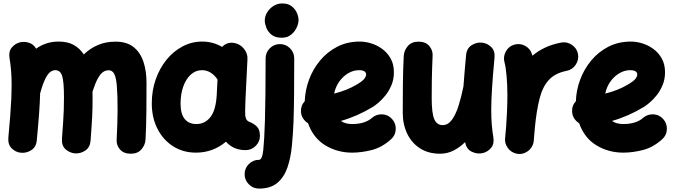

<svg xmlns="http://www.w3.org/2000/svg" viewBox="-20 -815 3930 1121"><path d="M28.8 -11.7Q42 -151.4 45.9 -237.3Q45.4 -245.6 46.4 -253.4Q47.9 -287.1 47.9 -315.9Q47.9 -361.8 44.9 -399.7Q42 -437.5 35.6 -476.1Q29.3 -514.2 48.8 -537.6Q68.4 -561 96.7 -567.9Q123 -574.2 149.9 -565.2Q176.8 -556.2 190.9 -530.8Q217.8 -550.3 250.5 -561.3Q283.2 -572.3 323.2 -572.3Q376 -572.3 411.4 -552Q446.8 -531.7 469.2 -497.1Q505.9 -532.7 551.8 -552.2Q597.7 -571.8 654.8 -571.8Q720.2 -571.8 759.8 -540.3Q799.3 -508.8 817.4 -454.6Q835.4 -400.4 835.4 -332.5Q835.4 -252.9 834.7 -167.5Q834 -82 829.6 0.5Q827.6 31.7 805.7 57.1Q783.7 82.5 743.7 82.5Q702.6 82.5 680.9 57.9Q659.2 33.2 661.1 1Q663.6 -49.3 665 -93.3Q666.5 -137.2 666.5 -174.8Q666.5 -264.2 662.1 -314.2Q657.7 -364.3 646.5 -384.5Q635.3 -404.8 613.8 -404.8Q597.2 -404.8 582 -394.8Q566.9 -384.8 551.8 -357.9Q536.6 -331.1 520 -279.8Q520.5 -263.7 520.5 -246.1Q520.5 -212.4 520 -185.5Q519.5 -158.7 518.1 -132.1Q516.6 -105.5 514.4 -72.5Q512.2 -39.6 508.8 5.9Q505.9 45.4 478 64Q450.2 82.5 418.5 80.6Q387.2 78.1 363 56.6Q338.9 35.2 341.8 -5.9Q346.2 -64 348.6 -101.8Q351.1 -139.6 352.3 -172.1Q353.5 -204.6 353.5 -246.1Q353.5 -338.4 342.8 -371.8Q332 -405.3 303.2 -405.3Q275.4 -405.3 254.6 -373.3Q233.9 -341.3 214.4 -270.5Q212.9 -215.8 208 -148.9Q203.1 -82 194.8 3.9Q191.4 43.9 162.4 62Q133.3 80.1 101.6 76.7Q71.3 73.7 48.3 51.3Q25.4 28.8 28.8 -11.7Z M1413.6 61.5Q1342.3 61.5 1299.3 12.2Q1223.6 76.2 1124 76.2Q1049.8 76.2 991.5 39.6Q933.1 2.9 899.7 -62.3Q866.2 -127.4 866.2 -211.9Q866.2 -285.6 888.9 -350.8Q911.6 -416 951.9 -465.8Q992.2 -515.6 1045.7 -543.9Q1099.1 -572.3 1161.1 -572.3Q1223.6 -572.3 1276.9 -541Q1304.2 -570.3 1345.2 -564.5Q1379.9 -559.6 1403.3 -531.5Q1426.8 -503.4 1424.8 -470.2L1413.6 -241.7Q1413.1 -228 1412.4 -208.3Q1411.6 -188.5 1411.4 -170.7Q1411.1 -152.8 1411.6 -143.6Q1412.6 -129.9 1418 -118.9Q1423.3 -107.9 1441.4 -101.1Q1461.4 -93.8 1479.5 -76.2Q1497.6 -58.6 1497.6 -22Q1497.6 12.2 1472.9 36.9Q1448.2 61.5 1413.6 61.5ZM1126.5 -90.8Q1176.8 -90.8 1208.7 -131.6Q1240.7 -172.4 1245.6 -263.7Q1245.6 -264.2 1245.6 -265.1L1250 -351.1Q1212.4 -405.3 1159.2 -405.3Q1122.1 -405.3 1093.8 -379.4Q1065.4 -353.5 1049.8 -309.1Q1034.2 -264.6 1034.2 -209.5Q1034.2 -150.4 1058.1 -120.6Q1082 -90.8 1126.5 -90.8Z M1614.3 -557.6Q1648.9 -557.6 1673.3 -533.2Q1697.8 -508.8 1697.8 -474.1Q1697.8 -361.8 1697 -270.5Q1696.3 -179.2 1693.8 -106.4Q1690.9 -34.2 1684.3 35.6Q1677.7 105.5 1658.4 162.1Q1639.2 218.8 1599.6 252.4Q1560.1 286.1 1491.7 286.1Q1457.5 286.1 1432.9 261.2Q1408.2 236.3 1408.2 202.1Q1408.2 167.5 1432.9 142.8Q1457.5 118.2 1491.7 118.2Q1511.2 118.2 1517.3 59.8Q1523.4 1.5 1526.9 -113.3Q1528.8 -183.1 1529.8 -272.5Q1530.8 -361.8 1530.8 -474.1Q1530.8 -508.8 1555.4 -533.2Q1580.1 -557.6 1614.3 -557.6ZM1525.9 -694.8Q1525.9 -719.7 1539.8 -742.7Q1553.7 -765.6 1576.9 -780.3Q1600.1 -794.9 1627.4 -794.9Q1662.6 -794.9 1683.6 -778.1Q1704.6 -761.2 1713.9 -738.5Q1723.1 -715.8 1723.1 -698.2Q1723.1 -678.7 1712.2 -654.3Q1701.2 -629.9 1679.2 -612.3Q1657.2 -594.7 1625 -594.7Q1586.4 -594.7 1564.9 -612.5Q1543.5 -630.4 1534.7 -653.8Q1525.9 -677.2 1525.9 -694.8Z M2263.2 -2Q2210.9 45.4 2151.1 60.8Q2091.3 76.2 2035.6 76.2Q1950.2 76.2 1879.6 33.7Q1809.1 -8.8 1778.3 -95.7Q1761.2 -106 1750 -123Q1738.8 -140.1 1737.3 -161.6Q1734.9 -197.8 1759.3 -224.1Q1761.2 -287.1 1783.9 -348.9Q1806.6 -410.6 1848.4 -461.2Q1890.1 -511.7 1948.7 -542Q2007.3 -572.3 2081.1 -572.3Q2113.3 -572.3 2147.9 -561.5Q2182.6 -550.8 2212.6 -528.6Q2242.7 -506.3 2261.2 -472.7Q2279.8 -439 2279.8 -393.1Q2279.8 -352.5 2265.9 -318.8Q2252 -285.2 2231.2 -259Q2210.4 -232.9 2189.7 -215.6Q2168.9 -198.2 2155.3 -189.9Q2110.4 -163.1 2064.5 -142.8Q2018.6 -122.6 1970.2 -108.9Q1995.6 -90.8 2035.6 -90.8Q2074.7 -90.8 2103.8 -100.3Q2132.8 -109.9 2150.9 -126Q2176.8 -148.9 2211.4 -147.5Q2246.1 -146 2269 -120.1Q2292 -94.7 2290.5 -59.8Q2289.1 -24.9 2263.2 -2ZM2076.2 -405.3Q2044.4 -405.3 2014.4 -388.2Q1984.4 -371.1 1961.9 -340.3Q1939.5 -309.6 1930.7 -268.6Q2005.9 -287.1 2063 -321.3Q2097.7 -341.8 2107.7 -355.7Q2117.7 -369.6 2117.7 -378.9Q2117.7 -405.3 2076.2 -405.3Z M2867.2 -477.5Q2857.4 -373 2852.8 -300.5Q2848.1 -228 2848.1 -173.3Q2848.1 -127.4 2851.1 -89.6Q2854 -51.8 2860.4 -13.2Q2866.7 24.9 2847.2 48.3Q2827.6 71.8 2799.3 78.6Q2766.6 86.4 2734.4 70.8Q2702.1 55.2 2695.8 14.6Q2664.6 45.4 2627.9 64Q2591.3 82.5 2549.3 82.5Q2481 82.5 2432.1 51Q2383.3 19.5 2357.4 -34.7Q2331.5 -88.9 2331.5 -156.7Q2331.5 -236.3 2332.3 -321.8Q2333 -407.2 2337.4 -489.7Q2339.4 -521 2361.3 -546.4Q2383.3 -571.8 2423.3 -571.8Q2464.4 -571.8 2485.8 -547.1Q2507.3 -522.5 2505.9 -490.2Q2504.4 -457 2503.2 -423.1Q2502 -389.2 2501.2 -345.9Q2500.5 -302.7 2500.5 -240.7Q2500.5 -154.8 2515.4 -119.6Q2530.3 -84.5 2564.5 -84.5Q2596.2 -84.5 2618.9 -116Q2641.6 -147.5 2657.7 -199Q2673.8 -250.5 2686 -311V-312Q2689 -351.1 2692.6 -396Q2696.3 -440.9 2701.2 -493.2Q2705.1 -533.2 2733.9 -551.3Q2762.7 -569.3 2794.4 -565.9Q2824.7 -563 2847.9 -540.5Q2871.1 -518.1 2867.2 -477.5Z M3004.4 83.5Q2994.6 82.5 2985.4 79.1Q2985.4 79.1 2984.9 79.1Q2984.4 78.6 2983.4 78.6Q2950.7 65.9 2936.5 34.2Q2936.5 34.2 2936 34.2Q2936 33.7 2935.5 32.7Q2926.8 13.2 2929.2 -8.3Q2929.7 -11.2 2929.7 -14.6Q2931.2 -30.8 2932.6 -47.6Q2934.1 -64.5 2935.5 -81.1Q2938.5 -122.6 2940.4 -168.7Q2942.4 -214.8 2942.4 -259.8Q2942.4 -320.8 2937.5 -373.8Q2932.6 -426.8 2925.8 -450.2Q2916.5 -482.9 2933.1 -513.9Q2949.7 -544.9 2982.4 -554.2Q3015.1 -564 3045.9 -547.4Q3076.7 -530.8 3085.9 -498Q3087.4 -493.7 3088.4 -489.7Q3120.1 -516.6 3161.4 -536.4Q3202.6 -556.2 3255.9 -566.4Q3289.6 -572.8 3318.8 -553.2Q3348.1 -533.7 3354.5 -500Q3360.8 -466.3 3341.3 -437Q3321.8 -407.7 3288.1 -401.4Q3221.2 -388.2 3184.6 -348.4Q3147.9 -308.6 3130.4 -239.7Q3112.8 -170.9 3103 -71.3Q3100.1 -28.3 3096.2 8.3Q3095.2 18.1 3091.8 27.3Q3091.8 27.3 3091.8 27.8Q3091.3 28.3 3091.3 29.3Q3078.6 62 3046.9 76.2Q3046.9 76.2 3046.9 76.7Q3046.4 76.7 3045.4 77.1Q3025.9 85.9 3004.4 83.5Z M3846.2 -2Q3793.9 45.4 3734.1 60.8Q3674.3 76.2 3618.7 76.2Q3533.2 76.2 3462.6 33.7Q3392.1 -8.8 3361.3 -95.7Q3344.2 -106 3333 -123Q3321.8 -140.1 3320.3 -161.6Q3317.9 -197.8 3342.3 -224.1Q3344.2 -287.1 3366.9 -348.9Q3389.6 -410.6 3431.4 -461.2Q3473.1 -511.7 3531.7 -542Q3590.3 -572.3 3664.1 -572.3Q3696.3 -572.3 3731 -561.5Q3765.6 -550.8 3795.7 -528.6Q3825.7 -506.3 3844.2 -472.7Q3862.8 -439 3862.8 -393.1Q3862.8 -352.5 3848.9 -318.8Q3835 -285.2 3814.2 -259Q3793.5 -232.9 3772.7 -215.6Q3752 -198.2 3738.3 -189.9Q3693.4 -163.1 3647.5 -142.8Q3601.6 -122.6 3553.2 -108.9Q3578.6 -90.8 3618.7 -90.8Q3657.7 -90.8 3686.8 -100.3Q3715.8 -109.9 3733.9 -126Q3759.8 -148.9 3794.4 -147.5Q3829.1 -146 3852.1 -120.1Q3875 -94.7 3873.5 -59.8Q3872.1 -24.9 3846.2 -2ZM3659.2 -405.3Q3627.4 -405.3 3597.4 -388.2Q3567.4 -371.1 3544.9 -340.3Q3522.5 -309.6 3513.7 -268.6Q3588.9 -287.1 3646 -321.3Q3680.7 -341.8 3690.7 -355.7Q3700.7 -369.6 3700.7 -378.9Q3700.7 -405.3 3659.2 -405.3Z"/></svg>

Font: Mikhak-DS2-FD Black
Style: Regular
Weight: 900
Designer: Amin Abedi
Version: Version 3.2